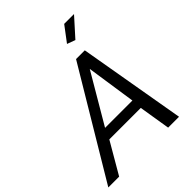

<svg xmlns="http://www.w3.org/2000/svg" viewBox="-297 -1059 1200 1200"><g transform="rotate(-45 302.5 -459.0)"><path d="M459 -796.9 404.8 -816.9 481 -918H567.9ZM377.9 -710H455.1L578.1 0H481.9L448.2 -208H169.9L48.8 0H-46.9ZM443.8 -277.8 395 -606 202.1 -277.8Z"/></g></svg>

Font: Rawline Medium
Style: Italic
Weight: 500
Italic angle: -12°
Designer: Matt McInerney, Pablo Impallari, Rodrigo Fuenzalida
Foundry: Matt McInerney, Pablo Impallari, Rodrigo Fuenzalida
Version: Version 4.020;PS 004.020;hotconv 1.0.88;makeotf.lib2.5.64775